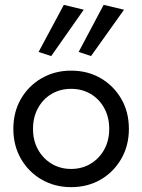

<svg xmlns="http://www.w3.org/2000/svg" viewBox="-20 -761 586 791"><path d="M191 -530 325 -721 243 -741 139 -547ZM355 -530 491 -721 407 -741 304 -547ZM35 -230Q35 -161 66.5 -106.5Q98 -52 152 -21Q206 10 273 10Q341 10 394.5 -21Q448 -52 479.5 -106.5Q511 -161 511 -230Q511 -300 479.5 -354Q448 -408 394.5 -439Q341 -470 273 -470Q206 -470 152 -439Q98 -408 66.5 -354Q35 -300 35 -230ZM116 -230Q116 -278 136.5 -315.5Q157 -353 192.5 -374Q228 -395 273 -395Q318 -395 353.5 -374Q389 -353 409.5 -315.5Q430 -278 430 -230Q430 -182 409.5 -145Q389 -108 353.5 -86.5Q318 -65 273 -65Q228 -65 192.5 -86.5Q157 -108 136.5 -145Q116 -182 116 -230Z"/></svg>

Font: Glinicke Jost Regular
Style: Regular
Weight: 400
Version: Version 3.710